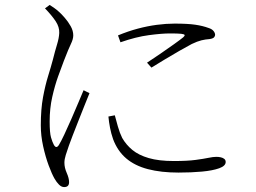

<svg xmlns="http://www.w3.org/2000/svg" viewBox="-20 -742 1040 781"><path d="M460 -598 470 -570Q533 -592 585.5 -599Q638 -606 672 -606Q704 -606 717 -604.5Q730 -603 731 -599.5Q732 -596 725 -590Q714 -581 687.5 -562Q661 -543 631 -522.5Q601 -502 578 -487L596 -467Q620 -482 650 -500Q680 -518 709.5 -535Q739 -552 760 -563Q783 -574 799.5 -578Q816 -582 832 -583Q846 -585 850.5 -590Q855 -595 855 -600Q855 -608 848.5 -616Q842 -624 829 -628Q805 -637 774 -641.5Q743 -646 690 -646Q656 -646 618 -641Q580 -636 540.5 -625.5Q501 -615 460 -598ZM447 -273 421 -268Q423 -246 427.5 -222.5Q432 -199 440 -176Q458 -128 493 -98Q528 -68 581.5 -54Q635 -40 706 -40Q758 -40 801.5 -44Q845 -48 871.5 -57.5Q898 -67 898 -83Q898 -91 892.5 -95.5Q887 -100 878.5 -102Q870 -104 860 -104Q847 -104 828 -100Q809 -96 775.5 -91.5Q742 -87 687 -87Q626 -87 585 -99Q544 -111 518.5 -132Q493 -153 477 -181Q467 -201 459.5 -227.5Q452 -254 447 -273ZM163 -708 182 -722Q193 -715 202 -708.5Q211 -702 221 -693Q230 -685 243.5 -669.5Q257 -654 267.5 -635.5Q278 -617 278 -598Q278 -583 268.5 -563.5Q259 -544 240 -495Q230 -469 216.5 -431.5Q203 -394 192.5 -347.5Q182 -301 182 -248Q182 -202 187.5 -183Q193 -164 199 -153Q209 -135 220 -153Q228 -166 241.5 -194.5Q255 -223 270 -257.5Q285 -292 298.5 -324Q312 -356 320 -375L344 -363Q336 -344 324 -313.5Q312 -283 299 -250.5Q286 -218 275.5 -190.5Q265 -163 260 -149Q253 -129 247.5 -111.5Q242 -94 242 -80Q242 -60 251.5 -38.5Q261 -17 261 -1Q261 19 241 19Q230 19 220 9Q210 -1 202 -15Q191 -34 178 -69Q165 -104 155.5 -147Q146 -190 146 -232Q146 -298 155 -346.5Q164 -395 175.5 -432Q187 -469 195 -499Q204 -535 212 -561Q220 -587 221 -608Q222 -632 206.5 -655.5Q191 -679 163 -708Z"/></svg>

Font: Noto Serif KR
Style: Regular
Weight: 200
Designer: Ryoko NISHIZUKA 西塚涼子 (kana & ideographs); Frank Grießhammer (Latin, Greek & Cyrillic); Wenlong ZHANG 张文龙 (bopomofo); San
Foundry: Adobe
Version: Version 2.001;hotconv 1.1.0;makeotfexe 2.6.0